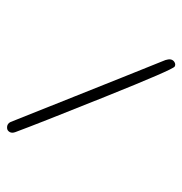

<svg xmlns="http://www.w3.org/2000/svg" viewBox="-231 -859 1008 1065"><g transform="rotate(30 273.5 -326.5)"><path d="M-41 22Q507 -673 520 -691Q544 -725 565 -725Q576 -725 585 -718Q594 -711 594 -700Q594 -681 344 -362.5Q94 -44 11 56Q-2 72 -17 72Q-32 72 -39.5 61.5Q-47 51 -47 40.5Q-47 30 -41 22Z"/></g></svg>

Font: Mrs Sheppards
Style: Regular
Weight: 400
Version: Version 1.000